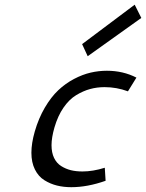

<svg xmlns="http://www.w3.org/2000/svg" viewBox="-20 -776 613 806"><path d="M126 -224.1Q142.1 -279.8 168.2 -324.2Q194.3 -368.7 224.6 -397.2Q254.9 -425.8 290.8 -444.6Q326.7 -463.4 360.6 -471.2Q394.5 -479 428.7 -479Q496.6 -479 552.7 -450.2L517.1 -392.6Q469.7 -410.2 418.9 -410.2Q387.2 -410.2 358.4 -402.3Q329.6 -394.5 300 -376.7Q270.5 -358.9 246.6 -324.2Q222.7 -289.6 208.5 -240.7Q196.3 -198.2 196.3 -166.5Q196.3 -135.3 207 -113Q217.8 -90.8 236.8 -78.9Q255.9 -66.9 277.6 -61.5Q299.3 -56.2 326.2 -56.2Q370.1 -56.2 419.9 -71.8L423.3 -17.1Q347.2 9.8 279.3 9.8Q247.1 9.8 219.2 2.9Q191.4 -3.9 166.3 -19.5Q141.1 -35.2 126.5 -64.7Q111.8 -94.2 111.8 -134.8Q111.8 -174.8 126 -224.1ZM545.4 -756.3 573.2 -700.7 348.1 -540 324.7 -590.8Z"/></svg>

Font: Cantarell
Style: Italic
Weight: 400
Italic angle: -16°
Designer: Dave Crossland
Version: Version 1.004